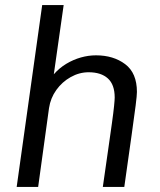

<svg xmlns="http://www.w3.org/2000/svg" viewBox="-20 -740 635 760"><path d="M46 0 147 -720H232L193 -446Q215 -471 242.5 -487.5Q270 -504 300 -512.5Q330 -521 360 -521Q429 -521 475.5 -486Q522 -451 522 -376Q522 -363 517 -323Q512 -283 501 -205.5Q490 -128 472 0H387Q399 -84 408 -146.5Q417 -209 423 -252Q429 -295 431.5 -320Q434 -345 434 -354Q434 -405 407 -429.5Q380 -454 331 -454Q294 -454 260 -435Q226 -416 203 -384Q180 -352 174 -312L131 0Z"/></svg>

Font: Chivo Medium Light
Style: Italic
Weight: 300
Italic angle: -8.05°
Version: Version 2.002